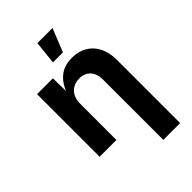

<svg xmlns="http://www.w3.org/2000/svg" viewBox="-280 -873 1184 1184"><g transform="rotate(-45 311.5 -281.5)"><path d="M208.8 -316.1V0H62.4V-545.9H200.6L203 -409.6H194.2Q215.7 -477.9 259.4 -515.3Q303.2 -552.7 372.3 -552.7Q429.1 -552.7 471.4 -528.1Q513.7 -503.4 537 -457.3Q560.3 -411.3 560.3 -347.2V204.1H413.7V-321.7Q413.7 -372.5 387.4 -401.5Q361.2 -430.4 314.9 -430.4Q284 -430.4 260 -416.9Q236 -403.3 222.4 -377.9Q208.8 -352.4 208.8 -316.1ZM270.4 -615.1 286.4 -767.1H418.4L357.5 -615.1Z"/></g></svg>

Font: Adwaita Sans
Style: Regular
Weight: 400
Designer: Rasmus Andersson
Foundry: rsms
Version: Version 4.001;git-9221beed3